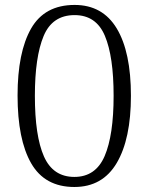

<svg xmlns="http://www.w3.org/2000/svg" viewBox="-20 -744 599 774"><path d="M279.8 9.8Q160.6 9.8 105.7 -85.7Q50.8 -181.2 50.8 -358.9Q50.8 -533.2 105.2 -628.7Q159.7 -724.1 280.8 -724.1Q393.6 -724.1 450.7 -629.2Q507.8 -534.2 507.8 -357.9Q507.8 -184.1 450.7 -87.2Q393.6 9.8 279.8 9.8ZM279.8 -30.8Q365.7 -30.8 401.9 -115Q438 -199.2 438 -357.9Q438 -516.1 402.8 -599.6Q367.7 -683.1 280.8 -683.1Q190.9 -683.1 155.8 -598.6Q120.6 -514.2 120.6 -357.9Q120.6 -195.8 157.2 -113.3Q193.8 -30.8 279.8 -30.8Z"/></svg>

Font: Koh Santepheap Light
Style: Regular
Weight: 300
Designer: Danh Hong
Version: Version 2.002; ttfautohint (v1.8.3)